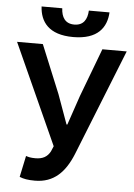

<svg xmlns="http://www.w3.org/2000/svg" viewBox="-58 -880 654 935"><g transform="rotate(5 269.5 -412.0)"><path d="M148 12C241 12 295 -44 332 -135L539 -654H420L331 -418L282 -274H278L226 -418L129 -654H3L225 -163L214 -137C199 -109 176 -97 141 -97C118 -97 107 -100 95 -104L73 0C92 8 114 12 148 12ZM273 -701C393 -701 435 -762 439 -836H338C336 -793 318 -762 273 -762C228 -762 210 -793 208 -836H107C111 -762 153 -701 273 -701Z"/></g></svg>

Font: Source Sans Pro Semibold
Style: Regular
Weight: 600
Designer: Paul D. Hunt
Foundry: Adobe Systems Incorporated
Version: Version 3.006;hotconv 1.0.111;makeotfexe 2.5.65597